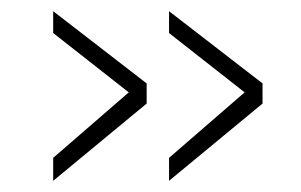

<svg xmlns="http://www.w3.org/2000/svg" viewBox="-20 -419 537 343"><path d="M417 -254 282 -360V-399L449 -270V-234L282 -96V-137ZM210 -254 75 -360V-399L242 -270V-234L75 -96V-137Z"/></svg>

Font: Titillium Web
Style: Thin
Weight: 200
Version: Version 1.001;PS 57.000;hotconv 1.0.70;makeotf.lib2.5.55311